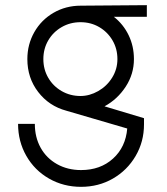

<svg xmlns="http://www.w3.org/2000/svg" viewBox="-20 -535 647 744"><path d="M50 -55H115Q115 -3 137.5 37.5Q160 78 201 101Q242 124 294 124Q369 124 418 79.5Q467 35 473 -37L237 -106Q170 -124 128 -178.5Q86 -233 86 -306Q86 -363 113 -410.5Q140 -458 187.5 -485.5Q235 -513 293 -513L549 -515V-470H421Q458 -441 478.5 -398.5Q499 -356 499 -306Q499 -248 467 -199Q435 -150 385 -123L538 -77V-53Q538 14 505.5 69.5Q473 125 417.5 157Q362 189 294 189Q226 189 170 157Q114 125 82 69Q50 13 50 -55ZM435 -306Q435 -346 416 -378.5Q397 -411 364.5 -430Q332 -449 292 -449Q252 -449 219 -430Q186 -411 167 -378.5Q148 -346 148 -306Q148 -266 167 -233.5Q186 -201 219 -182Q252 -163 292 -163Q327 -163 360.5 -182Q394 -201 414.5 -234Q435 -267 435 -306Z"/></svg>

Font: Lineal Light
Style: Regular
Weight: 300
Designer: Created by Frank Adebiaye with contributions from Anton Moglia & Ariel Martín Pérez
Created by Frank ADEBIAYE with FontF
Foundry: Velvetyne Type Foundry
Version: Version 2.000